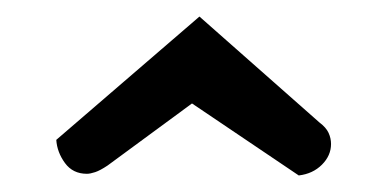

<svg xmlns="http://www.w3.org/2000/svg" viewBox="-20 -418 470 232"><path d="M85 -208Q68 -208 58.5 -221Q49 -234 48 -249L221 -398L366 -270Q374 -264 377 -257.5Q380 -251 380 -244Q380 -230 369 -219Q358 -208 341 -206L212 -293L110 -218Q101 -212 95 -210Q89 -208 85 -208Z"/></svg>

Font: Yanone Kaffeesatz ExtraLight
Style: Regular
Weight: 400
Version: Version 2.003